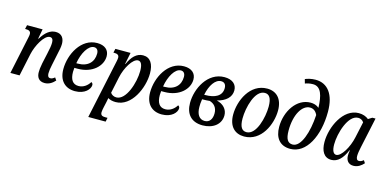

<svg xmlns="http://www.w3.org/2000/svg" viewBox="-88 -1287 4111 2041"><g transform="rotate(15 1967.5 -266.0)"><path d="M403 10C453 10 490 -18 517 -48L497 -77C478 -61 464 -55 448 -55C426 -55 417 -73 417 -101C417 -126 422 -160 430 -196L456 -321C467 -368 475 -409 475 -439C475 -496 449 -546 380 -546C319 -546 267 -506 221 -429H216L236 -536H65L55 -492H64C95 -492 118 -484 118 -452C118 -442 116 -428 112 -411L25 0H126L179 -249C199 -342 270 -478 333 -478C363 -478 370 -452 370 -424C370 -393 363 -355 351 -301L326 -187C316 -138 314 -109 314 -86C314 -33 338 10 403 10Z M737 10C846 10 900 -56 900 -100C900 -113 894 -123 882 -129C856 -86 813 -53 759 -53C695 -53 665 -100 665 -184C665 -198 666 -213 668 -228H704C865 -228 968 -328 968 -435C968 -504 919 -546 836 -546C659 -546 558 -349 558 -186C558 -59 628 10 737 10ZM675 -281C693 -394 751 -495 815 -495C845 -495 863 -474 863 -436C863 -345 803 -281 692 -281Z M946 238H1137L1146 194H1122C1091 194 1069 188 1069 153C1069 137 1074 114 1078 95L1091 36C1094 21 1098 2 1100 -11C1122 3 1152 10 1185 10C1360 10 1460 -219 1460 -379C1460 -481 1421 -546 1341 -546C1270 -546 1219 -492 1182 -408H1178L1204 -536H1037L1027 -492H1036C1067 -492 1090 -484 1090 -452C1090 -442 1088 -429 1084 -410ZM1179 -40C1151 -40 1126 -54 1114 -74L1152 -253C1175 -362 1245 -480 1303 -480C1337 -480 1353 -444 1353 -376C1353 -249 1287 -40 1179 -40Z M1692 10C1801 10 1855 -56 1855 -100C1855 -113 1849 -123 1837 -129C1811 -86 1768 -53 1714 -53C1650 -53 1620 -100 1620 -184C1620 -198 1621 -213 1623 -228H1659C1820 -228 1923 -328 1923 -435C1923 -504 1874 -546 1791 -546C1614 -546 1513 -349 1513 -186C1513 -59 1583 10 1692 10ZM1630 -281C1648 -394 1706 -495 1770 -495C1800 -495 1818 -474 1818 -436C1818 -345 1758 -281 1647 -281Z M2141 10C2255 10 2340 -53 2340 -152C2340 -217 2295 -268 2220 -285C2314 -308 2373 -360 2373 -436C2373 -503 2323 -546 2237 -546C2052 -546 1952 -345 1952 -187C1952 -65 2017 10 2141 10ZM2213 -495C2246 -495 2268 -476 2268 -433C2268 -344 2189 -309 2086 -309H2075C2096 -416 2149 -495 2213 -495ZM2151 -41C2091 -41 2059 -91 2059 -171C2059 -194 2060 -221 2066 -257C2099 -257 2126 -258 2149 -261C2197 -247 2233 -211 2233 -146C2233 -85 2206 -41 2151 -41Z M2598 10C2787 10 2877 -198 2877 -350C2877 -481 2807 -546 2707 -546C2517 -546 2427 -338 2427 -186C2427 -55 2497 10 2598 10ZM2611 -41C2563 -41 2534 -76 2534 -172C2534 -290 2584 -495 2694 -495C2741 -495 2770 -460 2770 -364C2770 -246 2720 -41 2611 -41Z M3106 10C3283 10 3393 -207 3393 -474C3393 -665 3313 -770 3179 -770C3131 -770 3087 -757 3065 -747L3078 -701C3095 -708 3126 -717 3164 -717C3255 -717 3280 -620 3284 -489C3257 -513 3223 -521 3191 -521C3038 -521 2933 -358 2933 -186C2933 -69 2989 10 3106 10ZM3119 -41C3067 -41 3040 -78 3040 -175C3040 -353 3113 -469 3198 -469C3231 -469 3261 -453 3281 -409C3270 -219 3212 -41 3119 -41Z M3558 10C3627 10 3680 -43 3720 -139H3724C3719 -111 3718 -96 3718 -81C3718 -30 3744 10 3801 10C3851 10 3888 -19 3914 -48L3895 -77C3876 -61 3862 -55 3845 -55C3824 -55 3814 -72 3814 -101C3814 -127 3820 -164 3828 -200L3900 -536H3865L3823 -510C3797 -532 3760 -546 3715 -546C3542 -546 3440 -319 3440 -156C3440 -59 3476 10 3558 10ZM3595 -55C3567 -55 3546 -85 3546 -158C3546 -279 3610 -496 3721 -496C3742 -496 3765 -489 3783 -463L3745 -288C3721 -174 3650 -55 3595 -55Z"/></g></svg>

Font: Noto Serif Condensed Medium
Style: Italic
Weight: 500
Width: 3
Italic angle: -12°
Designer: Monotype Design Team
Foundry: Monotype Imaging Inc.
Version: Version 2.013